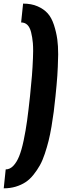

<svg xmlns="http://www.w3.org/2000/svg" viewBox="-31 -838 357 1045"><path d="M-10.7 187 0 84Q22.9 84 41.5 64.5Q60.1 44.9 73.2 12.5Q86.4 -20 97.7 -73.2Q108.9 -126.5 116.5 -181.6Q124 -236.8 132.3 -314Q139.2 -379.4 142.8 -425.8Q146.5 -472.2 148.4 -521.5Q149.4 -542.5 149.4 -560.5Q149.4 -585 147.9 -603.5Q145 -635.7 138.2 -662.8Q131.3 -689.9 117.7 -702.9Q104 -715.8 84 -715.8L94.7 -818.4Q139.6 -818.4 173.3 -803.7Q207 -789.1 228.3 -765.6Q249.5 -742.2 262.5 -702.6Q275.4 -663.1 280.8 -624Q285.6 -589.8 285.6 -542Q285.2 -535.6 285.2 -528.8Q284.2 -472.2 281 -425.8Q277.8 -379.4 271 -314Q266.1 -266.1 261.5 -230Q256.8 -193.8 249.3 -149.2Q241.7 -104.5 233.4 -71.3Q225.1 -38.1 212.9 -1.2Q200.7 35.6 186 61.8Q171.4 87.9 151.4 113Q131.3 138.2 107.9 153.6Q84.5 168.9 54.4 178Q24.4 187 -10.7 187Z"/></svg>

Font: Oswald
Style: Demi-Bold
Weight: 600
Designer: Vernon Adams
Foundry: Vernon Adams
Version: 3.0; ttfautohint (v0.94.23-7a4d-dirty) -l 8 -r 50 -G 200 -x 